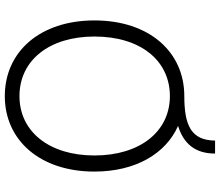

<svg xmlns="http://www.w3.org/2000/svg" viewBox="-78 -827 915 799"><g transform="rotate(90 379.5 -427.5)"><path d="M380 10C563 10 694 -136 694 -363C694 -535 619 -660 504 -711C578 -734 619 -782 619 -865H565C564 -767 504 -737 380 -737C195 -737 65 -590 65 -363C65 -137 195 10 380 10ZM132 -363C132 -555 232 -677 380 -677C527 -677 627 -553 627 -363C627 -174 527 -51 380 -51C231 -51 132 -175 132 -363Z"/></g></svg>

Font: Wafeq Light
Style: Regular
Weight: 300
Designer: Rasmus Andersson & Azza Alameddine
Foundry: Google & TypeTogether
Version: Version 3.000;January 28, 2025;FontCreator 15.0.0.3014 64-bi